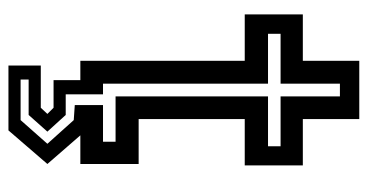

<svg xmlns="http://www.w3.org/2000/svg" viewBox="-233 -484 892 466"><g transform="rotate(90 213.0 -251.0)"><path d="M139 174.5V96H241.5L256.5 80L241.5 65H174.5V0H127.5V-399H15V-540H127.5V-677H269V-540H381.5V-399H269V-141.5H378V0H308.5L378 80L296.5 174.5ZM173 145H271.5L329 80L271.5 16L235 13.5V-55H324V-85.5H214V-455.5H335V-486H214V-630H183V-486H62V-455.5H183V-55H209V35.5H259L299.5 80L259 125.5H173Z"/></g></svg>

Font: Tourney Condensed SemiBold
Style: Regular
Weight: 600
Width: 3
Designer: Tyler Finck
Foundry: Etcetera Type Co
Version: Version 1.010; ttfautohint (v1.8.3)